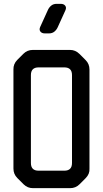

<svg xmlns="http://www.w3.org/2000/svg" viewBox="-20 -971 536 1000"><path d="M70 -44 103 -11Q123 9 152 9H345Q374 9 394 -11L426 -43Q448 -65 446 -93V-609Q446 -638 426 -658L394 -690Q373 -711 345 -711H151Q122 -711 102 -691L70 -659Q49 -638 50 -609V-93Q50 -64 70 -44ZM141 -122V-580Q141 -620 181 -620H315Q355 -620 355 -580V-122Q355 -82 315 -82H181Q141 -82 141 -122ZM214 -797H235Q252 -797 263.5 -806.5Q275 -816 281 -830L321 -918Q327 -932 319.5 -941.5Q312 -951 296 -951H275Q258 -951 246.5 -941.5Q235 -932 229 -918L189 -830Q183 -816 190.5 -806.5Q198 -797 214 -797Z"/></svg>

Font: WDXL Lubrifont JP N
Style: Regular
Weight: 400
Designer: [WDXL Lubrifont] Copyright 2020-2022 (c) NightFurySL2001, Skr-ZERO; [ZCOOL QingKe HuangYou] Copyright 2018-2022 (c) The 
Version: Version 2.001;hotconv 1.1.1;makeotfexe 2.6.0